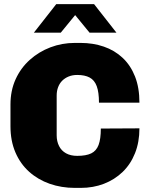

<svg xmlns="http://www.w3.org/2000/svg" viewBox="-20 -905 723 935"><path d="M345 10Q279 10 222 -10Q165 -30 122 -68.5Q79 -107 55 -163Q31 -219 31 -290V-396Q31 -464 56 -519Q81 -574 125 -613.5Q169 -653 225.5 -674.5Q282 -696 344 -696H372Q433 -696 485.5 -678Q538 -660 577 -623.5Q616 -587 637.5 -532.5Q659 -478 659 -405H462Q462 -456 451 -485.5Q440 -515 416.5 -527.5Q393 -540 356 -540Q333 -540 314.5 -532.5Q296 -525 283 -512Q270 -499 263 -480.5Q256 -462 256 -440V-246Q256 -217 267.5 -194Q279 -171 301.5 -158.5Q324 -146 356 -146Q399 -146 424 -158Q449 -170 460 -199Q471 -228 471 -279L659 -280Q659 -213 637.5 -159Q616 -105 577 -67.5Q538 -30 486 -10Q434 10 373 10ZM145 -746 254 -885H438L547 -746H416L330 -851H362L276 -746Z"/></svg>

Font: Chivo Medium Black
Style: Regular
Weight: 900
Version: Version 2.002